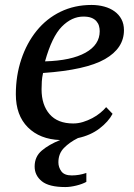

<svg xmlns="http://www.w3.org/2000/svg" viewBox="-20 -556 541 776"><path d="M435 -96 409 -123C403 -115.7 395.2 -108 385.5 -100C375.8 -92 365 -84.8 353 -78.5C341 -72.2 328.5 -67 315.5 -63C302.5 -59 289.3 -57 276 -57C234 -57 202.2 -69.5 180.5 -94.5C158.8 -119.5 148 -153 148 -195C148 -205.7 148.3 -216.3 149 -227C149.7 -237.7 151.3 -249 154 -261C269.3 -269 352.7 -287.7 404 -317C455.3 -346.3 481 -385.3 481 -434C481 -450.7 477.7 -465.3 471 -478C464.3 -490.7 455 -501.3 443 -510C431 -518.7 417 -525.2 401 -529.5C385 -533.8 368 -536 350 -536C304 -536 262.2 -526.8 224.5 -508.5C186.8 -490.2 154.7 -464.5 128 -431.5C101.3 -398.5 80.7 -360 66 -316C51.3 -272 44 -225 44 -175C44 -118.3 60.2 -73.8 92.5 -41.5C124.8 -9.2 168.3 8 223 10C193 22 168.3 36.2 149 52.5C129.7 68.8 120 90.3 120 117C120 141 129.7 160.8 149 176.5C168.3 192.2 200 200 244 200C257.3 200 272.2 198 288.5 194C304.8 190 318.3 185 329 179V143C309.7 149.7 290 153 270 153C250 153 236 147.5 228 136.5C220 125.5 216 113.3 216 100C216 76.7 223.5 57.3 238.5 42C253.5 26.7 272.3 13.3 295 2C329 -5.3 358 -18.2 382 -36.5C406 -54.8 423.7 -74.7 435 -96ZM317 -489C330.3 -489 341.2 -487.3 349.5 -484C357.8 -480.7 364.5 -476.2 369.5 -470.5C374.5 -464.8 378 -458.5 380 -451.5C382 -444.5 383 -437.3 383 -430C383 -393.3 363.8 -364.3 325.5 -343C287.2 -321.7 232.7 -310 162 -308C180.7 -374.7 203.3 -421.5 230 -448.5C256.7 -475.5 285.7 -489 317 -489Z"/></svg>

Font: PT Serif Caption
Style: Italic
Weight: 400
Italic angle: -12°
Designer: A.Korolkova, O.Umpeleva, V.Yefimov
Foundry: ParaType Ltd
Version: Version 1.000W OFL